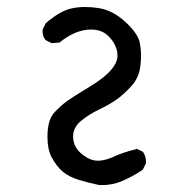

<svg xmlns="http://www.w3.org/2000/svg" viewBox="-20 -541 540 549"><path d="M240.7 -456.5Q269.5 -456.5 287.6 -439.9Q309.6 -419.4 314.9 -393.6Q315.9 -388.2 315.9 -385Q315.9 -381.8 315.7 -377.7Q315.4 -373.5 313.5 -367.2Q301.8 -332.5 236.3 -293Q195.8 -268.6 174.3 -253.9Q153.3 -238.8 135.3 -219.2Q115.7 -198.2 115.7 -149.4Q115.7 -114.3 127.4 -91.8Q142.1 -64.5 159.9 -49.8Q177.7 -35.2 205.6 -26.6Q233.4 -18.1 262.2 -12.2Q266.6 -11.7 271 -11.7Q302.7 -11.7 329.1 -23.4Q359.9 -36.6 388.2 -55.7L397 -73.2Q397.5 -75.7 397.5 -78.1Q397.5 -94.2 388.7 -106.9L371.6 -115.2Q328.1 -104 307.1 -93.8Q286.1 -83.5 264.2 -81.5Q261.7 -81.5 259.3 -81.5Q238.3 -81.5 216.3 -98.6Q189 -119.6 189 -150.9Q189 -176.3 211.4 -195.1Q233.9 -213.9 264.6 -228.5Q295.4 -243.2 316.2 -258.5Q336.9 -273.9 357.2 -296.6Q377.4 -319.3 381.3 -352.1Q383.3 -367.2 383.3 -383.1Q383.3 -398.9 380.4 -415.5Q376 -443.8 338.9 -478Q301.8 -512.2 260.7 -518.1Q241.2 -521 222.4 -521Q203.6 -521 185.5 -517.1Q152.8 -510.7 110.8 -474.6L102.1 -457Q101.6 -454.6 101.6 -452.1Q101.6 -436.5 110.4 -426.3L127.9 -417.5L150.4 -419.4Q195.3 -456.5 240.7 -456.5Z"/></svg>

Font: Bakudai
Style: Light
Weight: 300
Version: Version 1.48